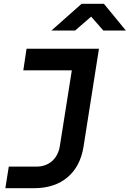

<svg xmlns="http://www.w3.org/2000/svg" viewBox="-20 -805 679 1005"><path d="M249 -645H373L457 -718L521 -645H639L524 -785H407ZM8 180H160C301 180 395 101 417 -36L498 -550H119L102 -437H356L293 -39C282 26 236 67 172 67H26Z"/></svg>

Font: JetBrains Mono
Style: Bold Italic
Weight: 558
Italic angle: -9°
Monospace: yes
Designer: Philipp Nurullin, Konstantin Bulenkov
Foundry: JetBrains
Version: Version 2.305